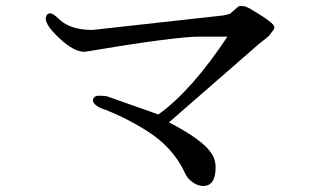

<svg xmlns="http://www.w3.org/2000/svg" viewBox="-20 -653 1040 634"><path d="M287 -320Q288 -309 310 -297Q384 -271 460 -224Q552 -168 592 -79Q601 -61 618 -50Q634 -39 651 -39Q692 -39 692 -100Q692 -125 680 -144Q652 -190 538 -249L834 -507Q838 -510 858 -526Q872 -537 878 -548Q886 -556 886 -564Q885 -577 818 -617L808 -623Q791 -633 781 -633Q773 -633 770 -633Q767 -632 739 -607L717 -602L284 -554Q212 -555 177 -588Q155 -609 147 -609Q139 -609 135 -604Q131 -598 131 -592Q131 -568 178 -525Q224 -482 259 -482H260Q557 -532 639 -532Q703 -532 731 -532Q613 -354 503 -275L336 -334Q328 -337 308 -337Q287 -337 287 -320Z"/></svg>

Font: Sawarabi Mincho
Style: Regular
Weight: 400
Version: Version 1.082; ttfautohint (v1.8.4.7-5d5b)